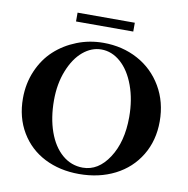

<svg xmlns="http://www.w3.org/2000/svg" viewBox="-88 -893 970 992"><g transform="rotate(10 396.5 -397.0)"><path d="M239.3 -760.3V-806.6H539.6V-760.3ZM390.6 13.2Q289.6 13.2 209.7 -27.3Q129.9 -67.9 84 -144.8Q38.1 -221.7 38.1 -322.3Q38.1 -399.9 66.9 -466.8Q95.7 -533.7 145 -579.1Q194.3 -624.5 260 -650.4Q325.7 -676.3 398.9 -676.3Q498.5 -676.3 579.6 -632.6Q660.6 -588.9 707.8 -508.5Q754.9 -428.2 754.9 -326.2Q754.9 -226.1 708 -148.4Q661.1 -70.8 578.4 -28.8Q495.6 13.2 390.6 13.2ZM404.3 -22.5Q485.4 -22.5 540.5 -106.9Q595.7 -191.4 595.7 -321.3Q595.7 -412.1 568.8 -485.6Q542 -559.1 495.8 -599.9Q449.7 -640.6 394 -640.6Q342.8 -640.6 298.1 -603.3Q253.4 -565.9 225.6 -496.1Q197.8 -426.3 197.8 -340.3Q197.8 -248 223.4 -175.8Q249 -103.5 296.1 -63Q343.3 -22.5 404.3 -22.5Z"/></g></svg>

Font: Elstob 10pt SemiBold
Style: Regular
Weight: 600
Designer: Peter S. Baker
Version: Version 1.015